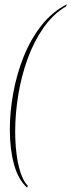

<svg xmlns="http://www.w3.org/2000/svg" viewBox="-20 -764 333 898"><path d="M107 114Q65 76 45.5 4.5Q26 -67 26 -158Q26 -241 42 -329Q58 -417 90.5 -498.5Q123 -580 173.5 -644.5Q224 -709 293 -744L289 -734Q229 -699 184 -635Q139 -571 109.5 -490Q80 -409 65.5 -320.5Q51 -232 51 -149Q51 -97 57 -47Q63 3 76 43Q89 83 110 105Z"/></svg>

Font: Noto Serif Display ExtraCondensed Thin
Style: Italic
Weight: 100
Width: 2
Italic angle: -12°
Designer: Monotype Design Team
Foundry: Monotype Imaging Inc.
Version: Version 2.009